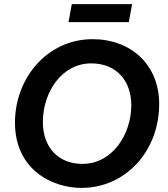

<svg xmlns="http://www.w3.org/2000/svg" viewBox="-20 -904 818 936"><path d="M377 12C592 12 756 -167 756 -397C756 -588 619 -713 431 -713C212 -713 53 -525 53 -306C53 -78 233 12 377 12ZM382 -105C265 -105 189 -185 189 -309C189 -455 281 -595 425 -595C546 -595 620 -512 620 -391C620 -248 527 -105 382 -105ZM314 -796H608L624 -884H330Z"/></svg>

Font: Fixel Display 20240404 SemiBold
Style: Italic
Weight: 600
Italic angle: -10°
Designer: AlfaBravo + MacPaw
Foundry: Kyrylo Tkachov, Marchela Mozhyna, Serhii Makarenko, Maria Weinstein, Zakhar Kryvoshyya
Version: Version 1.211;Glyphs 3.2 (3225)